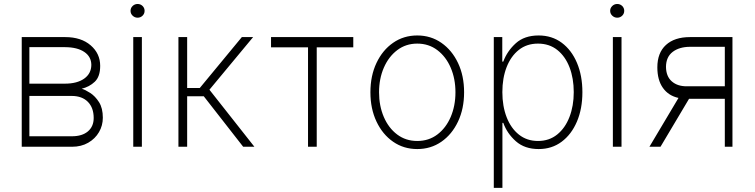

<svg xmlns="http://www.w3.org/2000/svg" viewBox="-20 -730 3753 955"><path d="M88.1 0V-545.5H304.3Q383.5 -545.5 430.9 -504.6Q478.3 -463.8 478.3 -402.3Q478.3 -348.7 451.3 -323.3Q424.4 -297.9 386.4 -288.7Q403.8 -283.7 428.6 -267.8Q453.5 -251.8 472.5 -221.9Q491.5 -192.1 491.5 -144.5Q491.5 -105.8 472.5 -73Q453.5 -40.1 418.9 -20.1Q384.2 0 337.7 0ZM126.1 -52.2H337.7Q388.5 -52.2 417.3 -76.5Q446 -100.9 446 -143.1Q446 -193.9 417.3 -223.2Q388.5 -252.5 337.7 -252.8H126.1ZM126.1 -313.9H302.6Q363.6 -313.9 398.8 -339Q433.9 -364 434.3 -407.3Q433.9 -448.2 399.3 -471.6Q364.7 -495 304.3 -495.4H126.1Z M642.8 0V-545.5H685.7V0ZM664.4 -642Q650.2 -642 639.7 -652Q629.3 -661.9 629.3 -676.1Q629.3 -690.3 639.7 -700.3Q650.2 -710.2 664.4 -710.2Q679 -710.2 689.1 -700.3Q699.2 -690.3 699.2 -676.1Q699.2 -661.9 689.1 -652Q679 -642 664.4 -642Z M867.5 0V-545.5H910.9V-292.3H973.7L1182.9 -545.5H1239L1021.7 -283.7L1245.4 0H1189.6L993.6 -251.1H910.9V0Z M1328.1 -494.7V-545.5H1737.2V-494.7H1555.4V0H1512.1V-494.7Z M2055.4 11.4Q1987.9 11.4 1935.4 -25Q1882.8 -61.4 1852.6 -125.4Q1822.4 -189.3 1822.4 -271Q1822.4 -353 1852.6 -416.9Q1882.8 -480.8 1935.4 -517.2Q1987.9 -553.6 2055.4 -553.6Q2122.9 -553.6 2175.4 -517Q2228 -480.5 2258.2 -416.7Q2288.4 -353 2288.4 -271Q2288.4 -189.3 2258.2 -125.4Q2228 -61.4 2175.4 -25Q2122.9 11.4 2055.4 11.4ZM2055.4 -28.8Q2112.9 -28.8 2155.5 -61.1Q2198.2 -93.4 2221.8 -148.4Q2245.4 -203.5 2245.4 -271Q2245.4 -338.4 2221.8 -393.3Q2198.2 -448.2 2155.4 -480.6Q2112.6 -513.1 2055.4 -513.1Q1998.6 -513.1 1955.8 -480.6Q1913 -448.2 1889.2 -393.3Q1865.4 -338.4 1865.4 -271Q1865.4 -203.5 1889 -148.4Q1912.6 -93.4 1955.4 -61.1Q1998.2 -28.8 2055.4 -28.8Z M2436.1 204.5V-545.5H2478.3V-423.7H2483.3Q2502.8 -476.2 2545.6 -514.9Q2588.4 -553.6 2659.1 -553.6Q2725.1 -553.6 2774 -517.4Q2822.8 -481.2 2849.8 -417.4Q2876.8 -353.7 2876.8 -271.3Q2876.8 -188.9 2849.6 -125.2Q2822.4 -61.4 2773.6 -25Q2724.8 11.4 2659.4 11.4Q2589.8 11.4 2546 -27.3Q2502.1 -66.1 2483.3 -119H2479V204.5ZM2478.7 -271.7Q2478.7 -202.1 2500 -147Q2521.3 -92 2561.1 -60.4Q2600.9 -28.8 2655.9 -28.8Q2711.6 -28.8 2751.4 -60.9Q2791.2 -93 2812.5 -148.1Q2833.8 -203.1 2833.8 -271.7Q2833.8 -340.2 2812.9 -394.9Q2791.9 -449.6 2752.1 -481.4Q2712.4 -513.1 2655.9 -513.1Q2600.1 -513.1 2560.5 -481.7Q2521 -450.3 2499.8 -395.8Q2478.7 -341.3 2478.7 -271.7Z M3028.4 0V-545.5H3071.4V0ZM3050.1 -642Q3035.9 -642 3025.4 -652Q3014.9 -661.9 3014.9 -676.1Q3014.9 -690.3 3025.4 -700.3Q3035.9 -710.2 3050.1 -710.2Q3064.6 -710.2 3074.8 -700.3Q3084.9 -690.3 3084.9 -676.1Q3084.9 -661.9 3074.8 -652Q3064.6 -642 3050.1 -642Z M3585.2 0V-238.6H3407.3L3265.3 0H3210.2L3354.8 -242.9Q3304.7 -253.9 3277.2 -293Q3249.6 -332 3249.6 -394.9Q3249.6 -467.3 3292.4 -506.4Q3335.2 -545.5 3411.9 -545.5H3623.2V0ZM3585.2 -300.8V-497.2H3411.9Q3358 -496.8 3325.5 -471.6Q3293 -446.4 3292.6 -397.7Q3293 -350.5 3321.2 -325.5Q3349.4 -300.4 3396.3 -300.8Z"/></svg>

Font: Inter Extra Light BETA
Style: Regular
Weight: 200
Designer: Rasmus Andersson
Foundry: rsms
Version: Version 3.011;git-f93a4a705